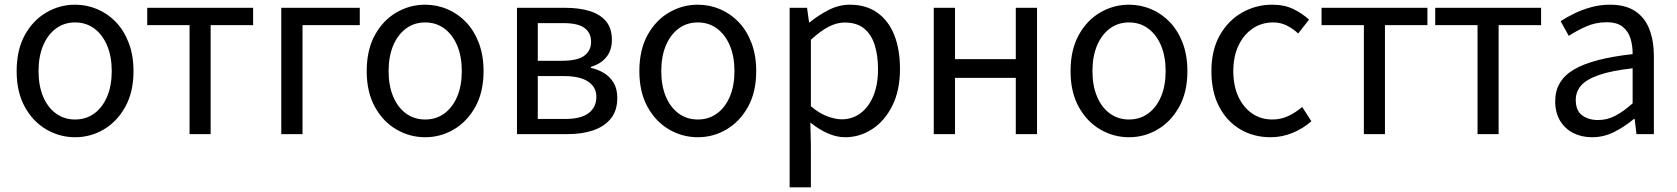

<svg xmlns="http://www.w3.org/2000/svg" viewBox="-20 -577 7215 826"><path d="M303.1 13.4Q236.6 13.4 179 -20.3Q121.4 -54 86.5 -117.6Q51.6 -181.2 51.6 -271Q51.6 -361.9 86.5 -425.7Q121.4 -489.4 179 -523.1Q236.6 -556.8 303.1 -556.8Q352.9 -556.8 398.3 -537.7Q443.7 -518.6 478.8 -481.9Q513.8 -445.3 534 -392.1Q554.3 -338.9 554.3 -271Q554.3 -181.2 519.1 -117.6Q483.8 -54 426.7 -20.3Q369.7 13.4 303.1 13.4ZM303.1 -62.9Q350.2 -62.9 385.7 -88.9Q421.2 -114.9 441 -161.8Q460.7 -208.7 460.7 -271Q460.7 -333.8 441 -380.8Q421.2 -427.8 385.7 -454.2Q350.2 -480.5 303.1 -480.5Q256.1 -480.5 220.6 -454.2Q185.1 -427.8 165.4 -380.8Q145.8 -333.8 145.8 -271Q145.8 -208.7 165.4 -161.8Q185.1 -114.9 220.6 -88.9Q256.1 -62.9 303.1 -62.9Z M795.5 0V-469H613.4V-543.4H1068.9V-469H886.2V0Z M1190.1 0V-543.4H1527.8V-469H1281.5V0Z M1809.1 13.4Q1742.6 13.4 1685 -20.3Q1627.4 -54 1592.5 -117.6Q1557.6 -181.2 1557.6 -271Q1557.6 -361.9 1592.5 -425.7Q1627.4 -489.4 1685 -523.1Q1742.6 -556.8 1809.1 -556.8Q1858.9 -556.8 1904.3 -537.7Q1949.7 -518.6 1984.8 -481.9Q2019.8 -445.3 2040 -392.1Q2060.3 -338.9 2060.3 -271Q2060.3 -181.2 2025.1 -117.6Q1989.8 -54 1932.7 -20.3Q1875.7 13.4 1809.1 13.4ZM1809.1 -62.9Q1856.2 -62.9 1891.7 -88.9Q1927.2 -114.9 1947 -161.8Q1966.7 -208.7 1966.7 -271Q1966.7 -333.8 1947 -380.8Q1927.2 -427.8 1891.7 -454.2Q1856.2 -480.5 1809.1 -480.5Q1762.1 -480.5 1726.6 -454.2Q1691.1 -427.8 1671.4 -380.8Q1651.8 -333.8 1651.8 -271Q1651.8 -208.7 1671.4 -161.8Q1691.1 -114.9 1726.6 -88.9Q1762.1 -62.9 1809.1 -62.9Z M2204.1 0V-543.4H2412.1Q2471.9 -543.4 2517.1 -529.4Q2562.2 -515.4 2587.3 -485.3Q2612.4 -455.3 2612.4 -405.2Q2612.4 -360.4 2588.3 -331Q2564.2 -301.6 2521.9 -289.4V-285Q2553 -278.2 2578.6 -262.7Q2604.2 -247.1 2619.9 -220.9Q2635.6 -194.7 2635.6 -155.5Q2635.6 -101.3 2608.1 -67.2Q2580.6 -33 2532.7 -16.5Q2484.8 0 2421.7 0ZM2293.6 -315.5H2397Q2464.9 -315.5 2493.9 -337.5Q2522.9 -359.5 2522.9 -396.6Q2522.9 -435.6 2494.8 -456.6Q2466.8 -477.6 2403.1 -477.6H2293.6ZM2293.6 -65.2H2411.4Q2479.3 -65.2 2512.4 -90.4Q2545.6 -115.6 2545.6 -160.8Q2545.6 -202 2510.4 -225.9Q2475.2 -249.7 2405.6 -249.7H2293.6Z M2982.1 13.4Q2915.6 13.4 2858 -20.3Q2800.4 -54 2765.5 -117.6Q2730.6 -181.2 2730.6 -271Q2730.6 -361.9 2765.5 -425.7Q2800.4 -489.4 2858 -523.1Q2915.6 -556.8 2982.1 -556.8Q3031.9 -556.8 3077.3 -537.7Q3122.7 -518.6 3157.8 -481.9Q3192.8 -445.3 3213 -392.1Q3233.3 -338.9 3233.3 -271Q3233.3 -181.2 3198.1 -117.6Q3162.8 -54 3105.7 -20.3Q3048.7 13.4 2982.1 13.4ZM2982.1 -62.9Q3029.2 -62.9 3064.7 -88.9Q3100.2 -114.9 3120 -161.8Q3139.7 -208.7 3139.7 -271Q3139.7 -333.8 3120 -380.8Q3100.2 -427.8 3064.7 -454.2Q3029.2 -480.5 2982.1 -480.5Q2935.1 -480.5 2899.6 -454.2Q2864.1 -427.8 2844.4 -380.8Q2824.8 -333.8 2824.8 -271Q2824.8 -208.7 2844.4 -161.8Q2864.1 -114.9 2899.6 -88.9Q2935.1 -62.9 2982.1 -62.9Z M3377.1 229V-543.4H3452L3460.7 -480.5H3463.1Q3500.2 -511.1 3544.5 -533.9Q3588.9 -556.8 3635.9 -556.8Q3706.4 -556.8 3754.5 -522.3Q3802.7 -487.8 3827.3 -426.1Q3851.8 -364.3 3851.8 -280Q3851.8 -187.5 3818.5 -121.5Q3785.3 -55.6 3731.7 -21.1Q3678.1 13.4 3615.9 13.4Q3579.3 13.4 3541.2 -3.3Q3503.1 -20 3466.2 -49.9L3468.5 45.2V229ZM3601.3 -63.7Q3646 -63.7 3681.3 -89.4Q3716.6 -115.2 3736.9 -163.6Q3757.3 -212 3757.3 -278.8Q3757.3 -339.2 3742.7 -384.5Q3728.1 -429.8 3696.8 -454.9Q3665.5 -480.1 3613.4 -480.1Q3579.3 -480.1 3543.6 -461.3Q3508 -442.4 3468.5 -405.9V-119.9Q3505.4 -88.7 3540 -76.2Q3574.6 -63.7 3601.3 -63.7Z M3997.1 0V-543.4H4088.5V-322.5H4350V-543.4H4441.4V0H4350V-241.9H4088.5V0Z M4837.1 13.4Q4770.6 13.4 4713 -20.3Q4655.4 -54 4620.5 -117.6Q4585.6 -181.2 4585.6 -271Q4585.6 -361.9 4620.5 -425.7Q4655.4 -489.4 4713 -523.1Q4770.6 -556.8 4837.1 -556.8Q4886.9 -556.8 4932.3 -537.7Q4977.7 -518.6 5012.8 -481.9Q5047.8 -445.3 5068 -392.1Q5088.3 -338.9 5088.3 -271Q5088.3 -181.2 5053.1 -117.6Q5017.8 -54 4960.7 -20.3Q4903.7 13.4 4837.1 13.4ZM4837.1 -62.9Q4884.2 -62.9 4919.7 -88.9Q4955.2 -114.9 4975 -161.8Q4994.7 -208.7 4994.7 -271Q4994.7 -333.8 4975 -380.8Q4955.2 -427.8 4919.7 -454.2Q4884.2 -480.5 4837.1 -480.5Q4790.1 -480.5 4754.6 -454.2Q4719.1 -427.8 4699.4 -380.8Q4679.8 -333.8 4679.8 -271Q4679.8 -208.7 4699.4 -161.8Q4719.1 -114.9 4754.6 -88.9Q4790.1 -62.9 4837.1 -62.9Z M5445.9 13.4Q5373.9 13.4 5316.3 -20.3Q5258.7 -54 5225.1 -117.6Q5191.6 -181.2 5191.6 -271Q5191.6 -361.9 5227.9 -425.7Q5264.2 -489.4 5323.9 -523.1Q5383.5 -556.8 5452.8 -556.8Q5506 -556.8 5544.6 -537.8Q5583.1 -518.9 5611.5 -492.7L5565 -432.8Q5541.8 -454.3 5515.4 -467.4Q5489.1 -480.5 5457.1 -480.5Q5407.7 -480.5 5368.9 -454.2Q5330.2 -427.8 5308 -380.8Q5285.8 -333.8 5285.8 -271Q5285.8 -208.7 5307.2 -161.8Q5328.7 -114.9 5366.6 -88.9Q5404.5 -62.9 5454.3 -62.9Q5491.7 -62.9 5524 -78.7Q5556.3 -94.4 5582 -116.9L5621.7 -55.4Q5585.2 -23.3 5539.9 -5Q5494.6 13.4 5445.9 13.4Z M5847.5 0V-469H5665.4V-543.4H6120.9V-469H5938.2V0Z M6336.5 0V-469H6154.4V-543.4H6609.9V-469H6427.2V0Z M6829.2 13.4Q6783.9 13.4 6748.1 -4.9Q6712.2 -23.2 6691.4 -57.9Q6670.6 -92.5 6670.6 -141.3Q6670.6 -230.1 6750.5 -277.5Q6830.3 -325 7003.7 -344.2Q7004.1 -379.4 6994.8 -410.5Q6985.5 -441.7 6961.2 -461.5Q6936.9 -481.3 6892 -481.3Q6844.6 -481.3 6803.1 -462.8Q6761.7 -444.3 6729 -422.7L6693.9 -486Q6719 -502.3 6751.8 -518.5Q6784.6 -534.7 6823.9 -545.7Q6863.1 -556.8 6906.5 -556.8Q6973.2 -556.8 7014.8 -529.1Q7056.3 -501.4 7075.7 -451.5Q7095.1 -401.6 7095.1 -334V0H7020.2L7012.5 -64.9H7008.7Q6970.6 -32.7 6925.3 -9.7Q6879.9 13.4 6829.2 13.4ZM6854.8 -60.6Q6894 -60.6 6929.3 -79Q6964.5 -97.4 7003.7 -132.4V-283.2Q6912.7 -273.1 6858.8 -254.3Q6805 -235.5 6782 -209.1Q6759.1 -182.6 6759.1 -147.4Q6759.1 -100.4 6786.9 -80.5Q6814.6 -60.6 6854.8 -60.6Z"/></svg>

Font: Noto Sans HK Thin
Style: Regular
Weight: 100
Designer: Ryoko NISHIZUKA 西塚涼子 (kana, bopomofo & ideographs); Paul D. Hunt (Latin, Greek & Cyrillic); Sandoll Communications 산돌커뮤니
Foundry: Adobe
Version: Version 2.004-H2;hotconv 1.0.118;makeotfexe 2.5.65603